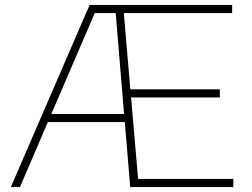

<svg xmlns="http://www.w3.org/2000/svg" viewBox="-20 -760 1022 780"><path d="M24 0 344 -740H923V-707H483L509.5 -397H873V-364H512.5L541 -33H928V0H509L487 -264H174.5L61 0ZM365 -707 188.5 -297H484L450 -707Z"/></svg>

Font: Encode Sans Exp Th
Style: Regular
Weight: 100
Width: 7
Designer: Multiple Designers
Foundry: Impallari Type
Version: Version 3.002; ttfautohint (v1.8.3) -l 8 -r 50 -G 200 -x 14 